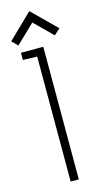

<svg xmlns="http://www.w3.org/2000/svg" viewBox="-151 -936 527 979"><g transform="rotate(-15 112.5 -447.0)"><path d="M240 -770 114 -894 -15 -769 15 -739 114 -834 208 -741ZM18 -662 93 -660V0H136V-700H18Z"/></g></svg>

Font: Advent Pro Light
Style: Regular
Weight: 300
Version: Version 3.000